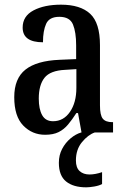

<svg xmlns="http://www.w3.org/2000/svg" viewBox="-20 -567 537 822"><path d="M173 10Q118 10 79.5 -29.5Q41 -69 41 -151Q41 -231 89 -269Q137 -307 235 -311L306 -314V-373Q306 -429 292.5 -462Q279 -495 234 -495Q191 -495 177.5 -465Q164 -435 164 -386Q77 -386 77 -449Q77 -498 123.5 -522.5Q170 -547 241 -547Q324 -547 366 -508Q408 -469 408 -374V-116Q408 -74 420 -59Q432 -44 461 -44H464V0H329L314 -83H307Q289 -55 271.5 -34Q254 -13 231 -1.5Q208 10 173 10ZM207 -48Q252 -48 279.5 -88Q307 -128 307 -191V-271L259 -268Q195 -265 170.5 -234Q146 -203 146 -145Q146 -100 160.5 -74Q175 -48 207 -48ZM349 235Q294 235 263 210Q232 185 232 130Q232 97 246 70.5Q260 44 282 25.5Q304 7 328 0H386Q357 10 331 41.5Q305 73 305 120Q305 151 321 165.5Q337 180 363 180Q388 180 417 170V221Q404 228 383.5 231.5Q363 235 349 235Z"/></svg>

Font: Noto Serif Lao Condensed Medium
Style: Regular
Weight: 500
Width: 3
Designer: Monotype Design Team
Foundry: Monotype Imaging Inc.
Version: Version 2.003; ttfautohint (v1.8.4.7-5d5b)